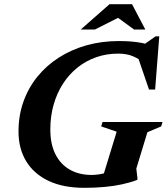

<svg xmlns="http://www.w3.org/2000/svg" viewBox="-20 -878 791 911"><path d="M414.8 -47.9Q431.3 -47.9 449.2 -50.6Q467.1 -53.3 484.3 -58.4Q501.4 -63.6 514.8 -70.4L465.9 -32.1L533.6 -253.1L460.2 -278.2L466.5 -299.2H751.1L744.8 -278.2L679.4 -250.7L626.8 -78.1L632.4 -30.4L631.1 -24.3Q597.4 -11.7 558.1 -3.2Q518.8 5.2 474.2 9.2Q429.6 13.2 380.1 13.2Q280.5 13.2 210.8 -19.6Q141.1 -52.5 104.4 -112.6Q67.8 -172.8 67.8 -253.9Q67.8 -329.4 91 -395.1Q114.2 -460.7 157 -513.7Q199.8 -566.7 258.9 -604.6Q318 -642.6 390 -662.9Q462.1 -683.2 543.4 -683.2Q573.6 -683.2 601.9 -681.1Q630.2 -678.9 657.9 -673.3Q685.7 -667.6 713.7 -656.8L643.4 -653.3L718.2 -705.5H735.7L716.1 -453.1H687L626.5 -629.9L668.9 -575.5Q639.1 -599.5 610 -611.5Q580.9 -623.6 540.2 -623.6Q485 -623.6 436.2 -606.4Q387.5 -589.3 347.5 -557.3Q307.6 -525.3 278.8 -480.7Q250 -436.1 234.4 -381.2Q218.8 -326.4 218.8 -263.6Q218.8 -193.7 243.2 -145.6Q267.7 -97.5 311.9 -72.7Q356 -47.9 414.8 -47.9ZM363.1 -738 499.6 -858H606.5L669.5 -738H616.1L530.8 -800.1H553.6L430.4 -738Z"/></svg>

Font: Newsreader Text
Style: Italic
Weight: 400
Italic angle: -17°
Designer: Hugues Gentile
Foundry: Production Type
Version: Version 1.001